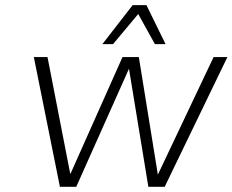

<svg xmlns="http://www.w3.org/2000/svg" viewBox="-20 -720 896 740"><path d="M615.2 -1 616.2 0H615.2H551.8L477.1 -455.1L273.9 0H210.9L110.4 -500H163.1L251 -48.8L452.1 -500H515.1L588.4 -46.9L803.2 -500H856.4ZM618.2 -549.8H577.1L512.7 -666L415.5 -549.8H374.5L491.2 -700.2H544.4Z"/></svg>

Font: Fivo Sans Light
Style: Regular
Weight: 300
Designer: Alexander Slobzheninov
Foundry: Alexander Slobzheninov
Version: 1.0